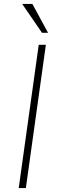

<svg xmlns="http://www.w3.org/2000/svg" viewBox="-20 -949 297 969"><path d="M74.5 0 175.5 -723H211.5L110.5 0ZM192 -783.5 92 -929H143.5L222.5 -783.5Z"/></svg>

Font: Public Sans Thin Thin
Style: Italic
Weight: 250
Italic angle: -8°
Version: Version 2.001